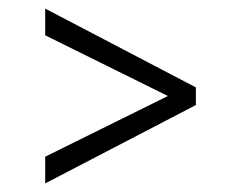

<svg xmlns="http://www.w3.org/2000/svg" viewBox="-20 -446 536 446"><path d="M435 -243V-202L85 -20V-82L370 -223L85 -364V-426Z"/></svg>

Font: Aikya
Style: Regular
Weight: 400
Designer: Neelakash Kshetrimayum (Latin subset based on Merriweather by Eben Sorkin)
Foundry: Brand New Type
Version: Version 1.00 b005